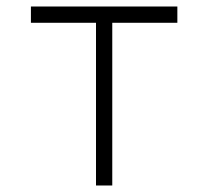

<svg xmlns="http://www.w3.org/2000/svg" viewBox="-20 -570 640 590"><path d="M275 0H325V-500H525V-550H75V-500H275Z"/></svg>

Font: JetBrains Mono Thin
Style: Regular
Weight: 100
Monospace: yes
Designer: Philipp Nurullin, Konstantin Bulenkov
Foundry: JetBrains
Version: Version 2.305